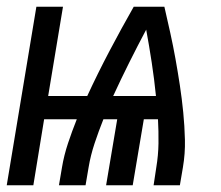

<svg xmlns="http://www.w3.org/2000/svg" viewBox="-36 -550 656 570"><path d="M-16 0 72 -530H151L107 -265H223Q254 -332 289 -398.5Q324 -465 361 -530H452Q461 -491 469.5 -452.5Q478 -414 485 -375Q492 -336 498 -296.5Q504 -257 508 -216.5Q512 -176 513 -135Q514 -94 507 -53L498 0H420L428 -53Q434 -89 434.5 -124.5Q435 -160 433 -196H391L358 0H279L312 -196H271Q257 -161 245 -125Q233 -89 227 -53L218 0H139L148 -53Q154 -89 166 -125Q178 -161 192 -196H95L63 0ZM300 -265H427Q422 -315 414.5 -364Q407 -413 398 -462Q372 -413 347.5 -364Q323 -315 300 -265Z"/></svg>

Font: Iosevka Curly Extended Oblique
Style: Regular
Weight: 400
Width: 7
Italic angle: -9°
Monospace: yes
Designer: Belleve Invis
Foundry: Belleve Invis
Version: Version 11.1.0; ttfautohint (v1.8.3)